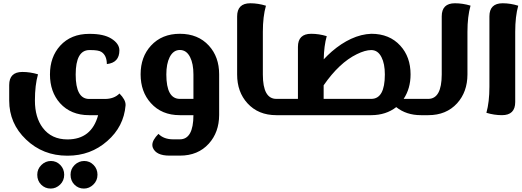

<svg xmlns="http://www.w3.org/2000/svg" viewBox="-20 -691 3132 1152"><path d="M733.4 -63V-58.6Q722.7 68.8 623.5 155.3Q523.9 243.2 385.7 243.2H383.8Q237.8 243.2 136.2 146Q35.2 49.8 35.2 -87.4V-180.7Q35.2 -259.3 114.3 -259.3Q161.1 -259.3 208 -245.1Q189.5 -180.7 189.5 -87.9V-87.4Q189.5 13.7 236.8 76.2Q289.1 145.5 384.8 145.5Q529.3 145.5 568.8 0H514.6Q405.3 0 340.3 -71.8Q279.8 -139.6 279.8 -244.6Q279.8 -349.1 341.3 -417Q406.2 -487.8 515.1 -487.8H519.5Q601.6 -487.8 647 -460Q696.3 -429.7 696.3 -388.7Q696.3 -314.9 621.1 -306.6Q620.6 -358.9 588.4 -379.4Q571.8 -390.6 522.9 -390.6H515.1Q434.1 -389.2 434.1 -243.7Q434.1 -97.7 514.6 -97.2H608.4Q664.6 -97.2 696.8 -129.9Q733.4 -92.8 733.4 -63ZM426.8 417Q403.3 393.6 403.3 357.4Q403.3 322.8 427.7 298.8Q452.6 274.9 485.4 274.9Q518.1 274.9 541.5 298.8Q564.9 322.8 564.9 357.4Q564.9 392.6 540 416.5Q515.6 440.4 483.4 440.4Q450.2 440.4 426.8 417ZM227.1 417Q203.6 393.6 203.6 357.4Q203.6 322.8 228.5 298.8Q252.9 274.9 285.6 274.9Q318.4 274.9 341.8 298.8Q365.2 322.8 365.2 357.4Q365.2 392.6 340.8 416.5Q315.9 440.4 284.2 440.4Q250.5 440.4 227.1 417Z M1140.6 -244.1Q1140.6 -308.6 1120.6 -348.1Q1099.1 -391.1 1059.1 -391.1Q1020 -391.1 998 -348.1Q978 -308.1 978 -244.1Q978 -97.7 1059.1 -97.7H1140.6ZM1294.9 -1Q1294.4 103 1232.9 170.9Q1168 242.7 1060.1 242.7H996.6Q917.5 242.7 897.5 196.3Q894 188 894 178.7Q894 149.4 930.7 112.3Q962.9 145 1019 145H1059.1Q1140.1 145 1140.6 0H1058.6Q950.2 0 885.3 -72.3Q823.7 -140.1 823.7 -245.1Q823.7 -349.6 885.7 -417Q951.2 -488.3 1059.1 -488.3Q1168.5 -488.3 1233.4 -417Q1294.9 -349.6 1294.9 -245.1Z M1662.6 -97.7V0H1637.7Q1529.8 0 1464.8 -71.3Q1402.8 -139.2 1402.8 -243.7V-592.3Q1402.8 -671.4 1481.9 -671.4Q1528.3 -671.4 1575.7 -656.7Q1557.1 -592.3 1557.1 -500V-243.7Q1557.1 -97.7 1638.2 -97.7Z M2207.5 -97.7Q2289.1 -97.7 2289.1 -244.1Q2289.1 -308.6 2269 -347.7Q2247.6 -390.6 2207.5 -390.6Q2170.9 -390.6 2120.6 -365.7Q2015.6 -314.5 1921.9 -179.2V-97.7ZM2550.3 -97.7V0H2505.4Q2418 0 2357.4 -48.3Q2296.4 -0.5 2208 0H1639.6V-97.7H1767.6V-409.7Q1767.6 -488.3 1847.2 -488.3Q1893.6 -488.3 1940.4 -474.1Q1923.8 -416 1922.4 -335Q1946.3 -360.4 1970.7 -381.8Q2027.3 -430.7 2086.4 -458Q2147.9 -486.3 2208 -488.3Q2316.9 -488.3 2381.8 -417Q2443.4 -349.6 2443.4 -244.6Q2443.4 -160.2 2401.9 -97.7Z M2803.2 -657.2Q2784.7 -592.3 2784.7 -500V-243.7Q2784.2 -139.2 2722.7 -71.3Q2657.7 0 2549.8 0H2524.9V-97.7H2549.3Q2629.9 -97.7 2630.4 -243.7V-592.8Q2630.4 -671.4 2709.5 -671.4Q2756.3 -671.4 2803.2 -657.2Z M2996.1 -671.4Q3042.5 -671.4 3089.4 -656.7Q3071.3 -592.8 3071.3 -500V-78.6Q3071.3 0 2991.7 0Q2945.3 0 2898.4 -14.2Q2916.5 -78.6 2916.5 -171.4V-592.8Q2916.5 -671.4 2996.1 -671.4Z"/></svg>

Font: Sukar
Style: black
Weight: 900
Designer: Dario Muhafara - Ghiath Alsory
Foundry: Dario Muhafara - Ghiath Alsory
Version: Version 1.00 March 27, 2016, initial release